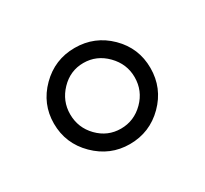

<svg xmlns="http://www.w3.org/2000/svg" viewBox="-69 -837 470 441"><g transform="rotate(-30 166.0 -616.5)"><path d="M166 -489Q114 -489 76 -526.5Q38 -564 38 -617Q38 -669 75.5 -706.5Q113 -744 166 -744Q219 -744 256.5 -707Q294 -670 294 -617Q294 -564 256.5 -526.5Q219 -489 166 -489ZM81 -617Q81 -581 106 -555.5Q131 -530 166 -530Q201 -530 226.5 -555.5Q252 -581 252 -617Q252 -652 226.5 -678Q201 -704 166 -704Q131 -704 106 -678Q81 -652 81 -617Z"/></g></svg>

Font: Nacelle Light
Style: Regular
Weight: 300
Designer: Sora Sagano
Foundry: Sora Sagano
Version: Version 1.000;FEAKit 1.0